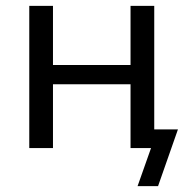

<svg xmlns="http://www.w3.org/2000/svg" viewBox="-20 -506 651 656"><path d="M80 0V-486H161V-284H426V-486H507V-64H588L520 130H450L496 0H426V-218H161V0Z"/></svg>

Font: Nunito Sans
Style: Regular
Weight: 400
Designer: Vernon Adams
Foundry: Vernon Adams
Version: Version 3.101; ttfautohint (v1.8.4.7-5d5b);gftools[0.9.27]